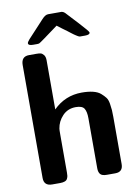

<svg xmlns="http://www.w3.org/2000/svg" viewBox="-99 -990 759 1055"><g transform="rotate(-10 280.5 -462.5)"><path d="M108 -787Q108 -793 120.5 -807.5Q133 -822 210 -904Q229 -925 245 -925H313Q317 -925 320 -925Q323 -925 326 -923.5Q329 -922 330.5 -921.5Q332 -921 335.5 -918Q339 -915 340 -914Q341 -913 345.5 -908Q350 -903 352 -901Q373 -878 404 -845Q452 -793 452 -787Q452 -774 425 -774H403Q400 -774 398 -774Q396 -774 393.5 -774.5Q391 -775 388.5 -776.5Q386 -778 383 -779.5Q380 -781 375 -784.5Q370 -788 364.5 -791.5Q359 -795 350.5 -802Q342 -809 333 -815.5Q324 -822 309 -833Q294 -844 280 -855Q176 -778 170 -776Q166 -774 157 -774H135Q108 -774 108 -787ZM59 -44V-674Q59 -722 103 -722H143Q158 -722 167 -720Q176 -718 184.5 -707.5Q193 -697 193 -677V-403Q259 -469 352 -469Q388 -469 414.5 -462.5Q441 -456 456.5 -442.5Q472 -429 481.5 -416.5Q491 -404 494.5 -381.5Q498 -359 499 -345.5Q500 -332 500 -308V-44Q500 0 457 0H410Q383 0 373.5 -11.5Q364 -23 364 -44V-324Q364 -360 353 -378Q342 -396 306 -396Q261 -396 232 -365.5Q203 -335 197 -295Q196 -290 196 -260V-50Q196 -38 195 -31.5Q194 -25 190 -16.5Q186 -8 175.5 -4Q165 0 149 0H105Q59 0 59 -44Z"/></g></svg>

Font: CMU Sans Serif
Style: Bold
Weight: 700
Version: Version 0.7.0